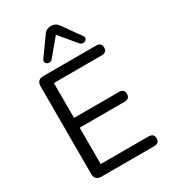

<svg xmlns="http://www.w3.org/2000/svg" viewBox="-225 -1056 1033 1165"><g transform="rotate(-30 291.5 -473.0)"><path d="M132.3 0Q110.4 0 98.7 -11.7Q87.1 -23.3 87.1 -45.2V-659.8Q87.1 -681.7 98.7 -693.3Q110.4 -705 132.3 -705H503.6Q520.6 -705 529.9 -696.2Q539.2 -687.5 539.2 -671.4Q539.2 -654.4 529.9 -645.4Q520.6 -636.4 503.6 -636.4H167.1V-392H482.7Q500.2 -392 509.2 -383.3Q518.2 -374.5 518.2 -358Q518.2 -341 509.2 -332.2Q500.2 -323.4 482.7 -323.4H167.1V-68.6H503.6Q520.6 -68.6 529.9 -59.8Q539.2 -51.1 539.2 -34.6Q539.2 -17.5 529.9 -8.8Q520.6 0 503.6 0ZM227.6 -768.3Q218.7 -758.5 208.3 -757.5Q197.8 -756.5 189.7 -761.6Q181.7 -766.8 179.5 -775.8Q177.3 -784.9 184.7 -795.2L272.5 -917.9Q282.8 -933.1 295.7 -939.4Q308.7 -945.7 323.8 -945.7Q339.3 -945.7 352 -939.4Q364.7 -933.1 375.5 -917.9L462.9 -795.2Q470.7 -784.9 468.5 -775.8Q466.3 -766.8 458.3 -761.6Q450.2 -756.5 439.7 -757.5Q429.2 -758.5 420.4 -768.3L323.8 -883.8Z"/></g></svg>

Font: Nunito ExtraLight
Style: Regular
Weight: 200
Designer: Vernon Adams
Foundry: Vernon Adams
Version: Version 3.602